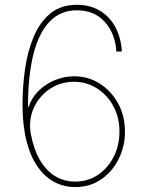

<svg xmlns="http://www.w3.org/2000/svg" viewBox="-20 -757 604 787"><path d="M288.1 9.8Q241.7 9.8 202.4 -11.2Q163.1 -32.2 133.8 -74.2Q104.5 -116.2 88.4 -179.9Q72.3 -243.7 72.3 -329.1Q72.3 -402.8 82.8 -475.1Q93.3 -547.4 118.2 -606.7Q143.1 -666 186.3 -701.7Q229.5 -737.3 294.9 -737.3Q349.1 -737.3 389.4 -713.1Q429.7 -689 452.9 -645.8Q476.1 -602.5 479.5 -545.9H457Q452.1 -620.1 409.4 -667.5Q366.7 -714.8 294.9 -714.8Q228.5 -714.8 184.1 -669.2Q139.6 -623.5 117.2 -535.4Q94.7 -447.3 94.7 -319.3H97.7Q109.4 -356 137.5 -384Q165.5 -412.1 203.9 -428.2Q242.2 -444.3 284.2 -444.3Q341.3 -444.3 388.4 -414.6Q435.5 -384.8 463.9 -333.5Q492.2 -282.2 492.2 -217.8Q492.2 -157.2 466.6 -105.5Q440.9 -53.7 395 -22Q349.1 9.8 288.1 9.8ZM288.1 -12.7Q340.8 -12.7 381.8 -40.5Q422.9 -68.4 446.3 -115Q469.7 -161.6 469.7 -217.8Q469.7 -275.4 444.8 -321.5Q419.9 -367.7 377.4 -394.8Q335 -421.9 282.2 -421.9Q240.7 -421.9 205.3 -404.5Q169.9 -387.2 144.8 -357.2Q119.6 -327.1 109.1 -288.6Q98.6 -250 106.4 -207Q118.7 -143.6 144.3 -100.1Q169.9 -56.6 206.5 -34.7Q243.2 -12.7 288.1 -12.7Z"/></svg>

Font: Inter Thin
Style: Regular
Weight: 250
Designer: Rasmus Andersson
Foundry: rsms
Version: Version 4.001;git-66647c0bb